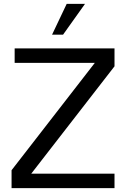

<svg xmlns="http://www.w3.org/2000/svg" viewBox="-20 -976 653 996"><path d="M421 -956 307 -796H250L326 -956ZM574 0H40V-93L472 -650H56V-725H574V-632L142 -75H574Z"/></svg>

Font: AbakuTLSymSans
Style: Regular
Weight: 400
Version: Version 2007.05.04